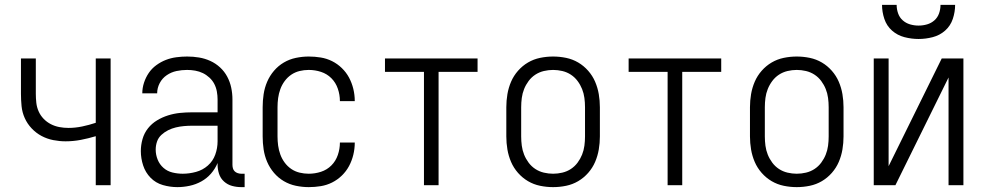

<svg xmlns="http://www.w3.org/2000/svg" viewBox="-20 -760 4040 788"><path d="M373 0V-201Q343 -192 312 -186Q281 -180 249 -180Q224 -180 198.5 -185Q173 -190 150.5 -202Q128 -214 110 -233Q92 -252 81.5 -275.5Q71 -299 68.5 -324.5Q66 -350 66 -375V-520H127V-375Q127 -357 129 -338.5Q131 -320 138.5 -303Q146 -286 159 -272.5Q172 -259 188.5 -250.5Q205 -242 223.5 -238.5Q242 -235 261 -235Q289 -235 317.5 -241Q346 -247 373 -256V-520H434V0Z M708 8Q678 8 648.5 -0.5Q619 -9 598 -30.5Q577 -52 567.5 -81Q558 -110 558 -140Q558 -165 565 -189.5Q572 -214 587.5 -233.5Q603 -253 624.5 -266Q646 -279 670 -286.5Q694 -294 718.5 -296.5Q743 -299 768 -299H873V-352Q873 -368 870 -384.5Q867 -401 859.5 -415.5Q852 -430 839.5 -441.5Q827 -453 812.5 -460Q798 -467 781.5 -470Q765 -473 748 -473Q726 -473 704.5 -468.5Q683 -464 664.5 -451.5Q646 -439 635.5 -419Q625 -399 625 -377H564Q564 -399 571 -420.5Q578 -442 590.5 -460.5Q603 -479 621.5 -492.5Q640 -506 660.5 -514Q681 -522 703.5 -525Q726 -528 748 -528Q773 -528 797 -524Q821 -520 843 -510Q865 -500 883 -483.5Q901 -467 912.5 -445.5Q924 -424 929 -400Q934 -376 934 -352V-84Q934 -76 936 -69Q938 -62 943 -57Q948 -52 955.5 -49.5Q963 -47 970 -47H984V8H970Q951 8 932.5 3Q914 -2 899.5 -15Q885 -28 879 -46.5Q873 -65 873 -84V-91Q863 -67 846 -47.5Q829 -28 806.5 -15.5Q784 -3 758.5 2.5Q733 8 708 8ZM730 -47Q757 -47 784.5 -54.5Q812 -62 833 -80.5Q854 -99 863.5 -125.5Q873 -152 873 -180V-244H768Q752 -244 735 -242.5Q718 -241 701.5 -237Q685 -233 670 -225.5Q655 -218 642.5 -206.5Q630 -195 624.5 -179Q619 -163 619 -146Q619 -125 627 -105Q635 -85 651 -71Q667 -57 688 -52Q709 -47 730 -47Z M1247 8Q1221 8 1194.5 2.5Q1168 -3 1145 -16.5Q1122 -30 1104.5 -50.5Q1087 -71 1076.5 -95.5Q1066 -120 1062 -146.5Q1058 -173 1058 -200V-320Q1058 -347 1062 -373.5Q1066 -400 1076.5 -424.5Q1087 -449 1104.5 -469.5Q1122 -490 1145 -503.5Q1168 -517 1194.5 -522.5Q1221 -528 1247 -528Q1272 -528 1296.5 -524Q1321 -520 1343 -509Q1365 -498 1383 -480.5Q1401 -463 1412.5 -441.5Q1424 -420 1430 -395.5Q1436 -371 1436 -346V-345H1375V-346Q1375 -371 1366.5 -396Q1358 -421 1340 -439Q1322 -457 1297.5 -465Q1273 -473 1247 -473Q1228 -473 1209.5 -468.5Q1191 -464 1175.5 -453.5Q1160 -443 1148.5 -427.5Q1137 -412 1130.5 -394Q1124 -376 1121.5 -357.5Q1119 -339 1119 -320V-200Q1119 -181 1121.5 -162.5Q1124 -144 1130.5 -126Q1137 -108 1148.5 -92.5Q1160 -77 1175.5 -66.5Q1191 -56 1209.5 -51.5Q1228 -47 1247 -47Q1273 -47 1297.5 -55Q1322 -63 1340 -81Q1358 -99 1366.5 -124Q1375 -149 1375 -174V-175H1436V-174Q1436 -149 1430 -124.5Q1424 -100 1412.5 -78.5Q1401 -57 1383 -39.5Q1365 -22 1343 -11Q1321 0 1296.5 4Q1272 8 1247 8Z M1720 0V-465H1560V-520H1940V-465H1780V0Z M2250 8Q2223 8 2196.5 2.5Q2170 -3 2147 -16.5Q2124 -30 2106 -50.5Q2088 -71 2077.5 -95.5Q2067 -120 2062.5 -146.5Q2058 -173 2058 -200V-320Q2058 -347 2062.5 -373.5Q2067 -400 2077.5 -424.5Q2088 -449 2106 -469.5Q2124 -490 2147 -503.5Q2170 -517 2196.5 -522.5Q2223 -528 2250 -528Q2277 -528 2303.5 -522.5Q2330 -517 2353 -503.5Q2376 -490 2394 -469.5Q2412 -449 2422.5 -424.5Q2433 -400 2437.5 -373.5Q2442 -347 2442 -320V-200Q2442 -173 2437.5 -146.5Q2433 -120 2422.5 -95.5Q2412 -71 2394 -50.5Q2376 -30 2353 -16.5Q2330 -3 2303.5 2.5Q2277 8 2250 8ZM2250 -47Q2269 -47 2288 -51.5Q2307 -56 2323 -66.5Q2339 -77 2350.5 -92.5Q2362 -108 2369 -125.5Q2376 -143 2378.5 -162Q2381 -181 2381 -200V-320Q2381 -339 2378.5 -358Q2376 -377 2369 -394.5Q2362 -412 2350.5 -427.5Q2339 -443 2323 -453.5Q2307 -464 2288 -468.5Q2269 -473 2250 -473Q2231 -473 2212 -468.5Q2193 -464 2177 -453.5Q2161 -443 2149.5 -427.5Q2138 -412 2131 -394.5Q2124 -377 2121.5 -358Q2119 -339 2119 -320V-200Q2119 -181 2121.5 -162Q2124 -143 2131 -125.5Q2138 -108 2149.5 -92.5Q2161 -77 2177 -66.5Q2193 -56 2212 -51.5Q2231 -47 2250 -47Z M2720 0V-465H2560V-520H2940V-465H2780V0Z M3250 8Q3223 8 3196.5 2.5Q3170 -3 3147 -16.5Q3124 -30 3106 -50.5Q3088 -71 3077.5 -95.5Q3067 -120 3062.5 -146.5Q3058 -173 3058 -200V-320Q3058 -347 3062.5 -373.5Q3067 -400 3077.5 -424.5Q3088 -449 3106 -469.5Q3124 -490 3147 -503.5Q3170 -517 3196.5 -522.5Q3223 -528 3250 -528Q3277 -528 3303.5 -522.5Q3330 -517 3353 -503.5Q3376 -490 3394 -469.5Q3412 -449 3422.5 -424.5Q3433 -400 3437.5 -373.5Q3442 -347 3442 -320V-200Q3442 -173 3437.5 -146.5Q3433 -120 3422.5 -95.5Q3412 -71 3394 -50.5Q3376 -30 3353 -16.5Q3330 -3 3303.5 2.5Q3277 8 3250 8ZM3250 -47Q3269 -47 3288 -51.5Q3307 -56 3323 -66.5Q3339 -77 3350.5 -92.5Q3362 -108 3369 -125.5Q3376 -143 3378.5 -162Q3381 -181 3381 -200V-320Q3381 -339 3378.5 -358Q3376 -377 3369 -394.5Q3362 -412 3350.5 -427.5Q3339 -443 3323 -453.5Q3307 -464 3288 -468.5Q3269 -473 3250 -473Q3231 -473 3212 -468.5Q3193 -464 3177 -453.5Q3161 -443 3149.5 -427.5Q3138 -412 3131 -394.5Q3124 -377 3121.5 -358Q3119 -339 3119 -320V-200Q3119 -181 3121.5 -162Q3124 -143 3131 -125.5Q3138 -108 3149.5 -92.5Q3161 -77 3177 -66.5Q3193 -56 3212 -51.5Q3231 -47 3250 -47Z M3566 0V-520H3627V-78L3845 -520H3934V0H3873V-442L3655 0ZM3750 -600Q3721 -600 3692 -607.5Q3663 -615 3641 -634.5Q3619 -654 3609.5 -682.5Q3600 -711 3600 -740H3660Q3660 -722 3666 -705Q3672 -688 3685 -676.5Q3698 -665 3715 -660Q3732 -655 3750 -655Q3768 -655 3785 -660Q3802 -665 3815 -676.5Q3828 -688 3834 -705Q3840 -722 3840 -740H3900Q3900 -711 3890.5 -682.5Q3881 -654 3859 -634.5Q3837 -615 3808 -607.5Q3779 -600 3750 -600Z"/></svg>

Font: Iosevka SS18 Light
Style: Regular
Weight: 300
Monospace: yes
Designer: Belleve Invis
Foundry: Belleve Invis
Version: Version 25.1.1; ttfautohint (v1.8.4)